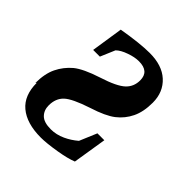

<svg xmlns="http://www.w3.org/2000/svg" viewBox="-140 -564 669 669"><g transform="rotate(45 194.5 -229.5)"><path d="M16 -116 13 -112Q13 -158 28 -189Q43 -220 70 -243Q97 -265 159 -285Q222 -305 244 -326Q265 -346 265 -377Q265 -421 215 -421Q194 -421 169 -412Q143 -403 130 -390L107 -336H74L92 -454Q174 -468 221 -468Q282 -468 316 -437Q351 -405 351 -353Q351 -308 336 -277Q321 -246 294 -225Q267 -204 210 -186Q143 -164 122 -144Q101 -124 101 -90Q101 -66 116 -51Q131 -36 165 -36Q192 -36 218 -48Q242 -59 263 -77L290 -141H324L304 -16Q279 -6 237 1Q189 9 161 9Q91 9 53 -23Q16 -54 16 -116Z"/></g></svg>

Font: Libra Serif Modern
Style: Bold Italic
Weight: 700
Italic angle: -12°
Designer: Stefan Peev, Context Ltd
Foundry: Stefan Peev, Context Ltd
Version: Version 1.000